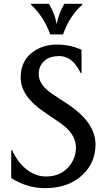

<svg xmlns="http://www.w3.org/2000/svg" viewBox="-20 -982 562 1012"><path d="M143.6 -961.9H237.8Q269 -911.1 278.8 -855Q288.6 -910.6 319.3 -961.9H413.6V-957Q345.2 -896 312.5 -800.8H244.6Q210.4 -895.5 143.6 -957ZM217.3 9.8Q124.5 9.8 39.1 -43V-189.9H43.9Q63.5 -147 89.4 -118.2Q147.9 -51.8 223.1 -51.8Q298.3 -51.8 342.8 -103.5Q379.9 -147 380.4 -204.1Q380.4 -277.3 295.9 -335L210 -393.6Q88.9 -476.1 88.9 -573.7Q88.9 -668.9 164.6 -715.8Q214.8 -747.1 279.8 -747.1Q349.6 -747.1 409.7 -719.7V-597.2H404.8Q397.5 -612.3 388.2 -627Q350.1 -686.5 291.5 -686.5Q246.6 -686.5 219.2 -665.5Q184.1 -638.7 184.1 -590.8Q184.1 -534.2 257.3 -485.8L336.4 -433.6Q483.4 -336.4 483.4 -220.7Q483.4 -123 412.1 -57.6Q338.4 9.8 217.3 9.8Z"/></svg>

Font: Classica
Style: Book
Weight: 400
Designer: Wojciech Kalinowski "wmk69" (wmk69@o2.pl)
Foundry: Wojciech Kalinowski "wmk69" (wmk69@o2.pl)
Version: Version 2.1.1; 2021-05-14